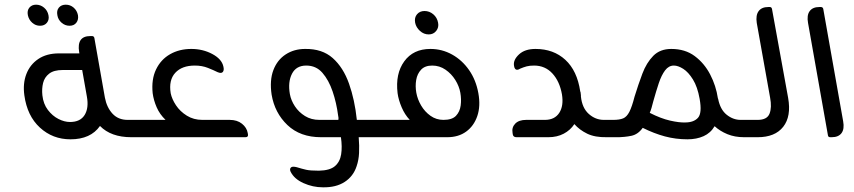

<svg xmlns="http://www.w3.org/2000/svg" viewBox="-20 -586 3648 820"><path d="M151 -476Q132 -476 117.5 -489Q103 -502 99 -521Q95 -541 105.5 -553.5Q116 -566 134 -566Q153 -566 168 -553.5Q183 -541 187 -521Q191 -502 180.5 -489Q170 -476 151 -476ZM277 -476Q258 -476 243 -489Q228 -502 225 -521Q221 -541 231.5 -553.5Q242 -566 261 -566Q280 -566 294.5 -553.5Q309 -541 313 -521Q316 -502 306 -489Q296 -476 277 -476ZM525 -74H586L599 0H541Q454 0 407 -48Q367 9 281 9Q205 9 150.5 -41Q96 -91 84 -179Q77 -229 92.5 -269.5Q108 -310 143.5 -334Q179 -358 232 -358H319L318 -364Q307 -432 366 -432H373Q381 -432 383 -424L428 -169Q436 -127 460.5 -100.5Q485 -74 525 -74ZM279 -65Q323 -65 341.5 -95Q360 -125 351 -174L331 -287H248Q210 -287 190 -271.5Q170 -256 164 -231.5Q158 -207 161 -179Q165 -142 184.5 -116.5Q204 -91 229.5 -78Q255 -65 279 -65Z M1038 -18 1039 -12Q1041 0 1028 0H568L555 -74H687Q662 -98 649 -128Q636 -158 632 -188Q626 -247 646.5 -289.5Q667 -332 706.5 -354.5Q746 -377 797 -377Q846 -377 886.5 -355.5Q927 -334 934 -302Q938 -286 931.5 -278.5Q925 -271 909 -278Q893 -286 868 -296Q843 -306 812 -306Q757 -306 728.5 -275Q700 -244 709 -188Q714 -163 731.5 -136.5Q749 -110 778 -92Q807 -74 844 -74H961Q993 -74 1013.5 -57.5Q1034 -41 1038 -18Z M1639 -74 1653 0H1512Q1515 37 1513.5 67.5Q1512 98 1503 124Q1489 167 1452 191Q1415 215 1359 214Q1316 214 1276 196Q1236 178 1221 147Q1217 138 1220.5 132Q1224 126 1233 126Q1239 126 1247 128Q1270 135 1287.5 139Q1305 143 1342 143Q1389 142 1410.5 123.5Q1432 105 1437 73Q1442 41 1436 0H1351Q1262 0 1207.5 -52Q1153 -104 1140 -182Q1131 -243 1147.5 -286.5Q1164 -330 1200 -353.5Q1236 -377 1283 -377Q1356 -378 1401 -338Q1446 -298 1470.5 -229Q1495 -160 1504 -74ZM1344 -74H1425Q1426 -79 1425.5 -84Q1425 -89 1424 -93Q1417 -147 1400.5 -195.5Q1384 -244 1357 -275Q1330 -306 1288 -306Q1245 -306 1227 -271Q1209 -236 1218 -184Q1223 -157 1239.5 -132Q1256 -107 1282.5 -90.5Q1309 -74 1344 -74Z M1811 -439Q1790 -439 1773.5 -454Q1757 -469 1753 -489Q1749 -511 1761 -525Q1773 -539 1793 -539Q1814 -539 1830.5 -525Q1847 -511 1851 -489Q1855 -469 1843 -454Q1831 -439 1811 -439ZM2023 -188Q2033 -133 2018.5 -90.5Q2004 -48 1971 -24Q1938 0 1890 0H1617L1604 -74H1730Q1709 -96 1695.5 -127.5Q1682 -159 1678 -188Q1668 -271 1706.5 -324Q1745 -377 1818 -377Q1868 -377 1911 -353Q1954 -329 1983.5 -286.5Q2013 -244 2023 -188ZM1874 -74Q1911 -74 1927.5 -91.5Q1944 -109 1947.5 -135.5Q1951 -162 1946 -190Q1941 -218 1924.5 -244.5Q1908 -271 1882.5 -288.5Q1857 -306 1826 -306Q1795 -306 1778.5 -288.5Q1762 -271 1757.5 -244.5Q1753 -218 1758 -190Q1763 -162 1778.5 -135.5Q1794 -109 1818.5 -91.5Q1843 -74 1874 -74Z M2559 -74H2614L2627 0H2572Q2521 1 2488 -15Q2455 -31 2433 -56Q2416 -30 2387.5 -15Q2359 0 2322 0H2186Q2172 0 2170 -12L2169 -19Q2165 -42 2180.5 -58Q2196 -74 2227 -74H2307Q2349 -74 2368.5 -104Q2388 -134 2380 -183Q2370 -239 2339 -272.5Q2308 -306 2261 -306Q2242 -306 2229 -302.5Q2216 -299 2202 -293Q2194 -288 2189 -288Q2177 -288 2175 -307Q2172 -331 2197 -354Q2222 -377 2267 -377Q2344 -377 2394.5 -330.5Q2445 -284 2458 -196Q2460 -192 2460 -187.5Q2460 -183 2461 -179V-174Q2466 -125 2494.5 -99.5Q2523 -74 2559 -74Z M3197 -74 3210 0H3158Q3118 0 3086.5 -13Q3055 -26 3032 -47Q3015 -18 2985 -4.5Q2955 9 2916 9Q2866 9 2819.5 -3.5Q2773 -16 2725 -40Q2705 -12 2676.5 -6Q2648 0 2614 0H2604L2591 -74H2599Q2626 -74 2641.5 -80.5Q2657 -87 2668 -108.5Q2679 -130 2690 -173Q2706 -225 2723.5 -271.5Q2741 -318 2770 -347.5Q2799 -377 2847 -377Q2906 -377 2947 -346.5Q2988 -316 3013 -268Q3038 -220 3046 -166L3047 -164Q3056 -118 3083.5 -96Q3111 -74 3143 -74ZM2906 -63Q2943 -63 2961 -83Q2979 -103 2968 -164Q2959 -215 2939.5 -246.5Q2920 -278 2898 -292Q2876 -306 2858 -306Q2836 -306 2820.5 -285.5Q2805 -265 2793.5 -230.5Q2782 -196 2770 -153Q2766 -137 2762.5 -125Q2759 -113 2755 -104Q2802 -80 2841.5 -71Q2881 -62 2906 -63Z M3216 0H3191L3178 -74H3216Q3256 -74 3266.5 -100.5Q3277 -127 3269 -169L3212 -488Q3207 -521 3220 -538.5Q3233 -556 3261 -556H3268Q3275 -556 3277 -548L3346 -168Q3360 -89 3325 -44.5Q3290 0 3216 0Z M3532 0H3526Q3517 0 3516 -8L3431 -488Q3425 -521 3438 -538.5Q3451 -556 3479 -556H3486Q3494 -556 3496 -548L3581 -68Q3587 -35 3574 -17.5Q3561 0 3532 0Z"/></svg>

Font: Zain
Style: Italic
Weight: 400
Italic angle: -10°
Designer: Zain,Boutros
Foundry: Mobile Telecommunications Company (Zain), 2024
Version: Version 1.51; ttfautohint (v1.8.4)